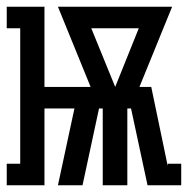

<svg xmlns="http://www.w3.org/2000/svg" viewBox="-29 -550 558 570"><path d="M-9 0V-64H31V-466H-9V-530H103V-292H240L143 -530H482L385 -292H420L469 -57V-64H509V0H409L360 -228H349V0H276V-228H265L216 0H143L192 -228H103V0ZM313 -292 383 -466H242Z"/></svg>

Font: Iosevka Slab Semibold
Style: Regular
Weight: 600
Monospace: yes
Designer: Belleve Invis
Foundry: Belleve Invis
Version: Version 11.1.1; ttfautohint (v1.8.3)